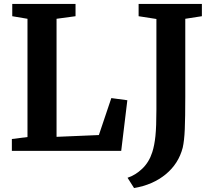

<svg xmlns="http://www.w3.org/2000/svg" viewBox="-20 -763 1069 971"><path d="M119 -668 42 -681V-743H362V-681L266 -668V-71L480 -80L543 -267L624 -256L593 0H40V-60L119 -70ZM750 7Q761 -27 766 -74.5Q771 -122 771 -208V-667L681 -681V-743H1001V-681L917 -668V-275Q917 -168 914.5 -109.5Q912 -51 904 -16Q883 65 818 118.5Q753 172 658 188L625 136Q665 123 699.5 90Q734 57 750 7Z"/></svg>

Font: Koeln Type Serif
Style: Bold
Weight: 700
Designer: Eben Sorkin
Foundry: Eben Sorkin
Version: Version 2.002